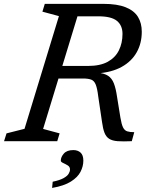

<svg xmlns="http://www.w3.org/2000/svg" viewBox="-40 -714 755 971"><path d="M405 -380.5Q466.5 -380.5 504.8 -401.5Q543 -422.5 561.2 -459.2Q579.5 -496 579.5 -542.5Q579.5 -585.5 551.2 -608.5Q523 -631.5 457.5 -631.5H306L326.5 -694.5H482.5Q553 -694.5 595.8 -677.2Q638.5 -660 657.8 -628.5Q677 -597 677 -553.5Q677 -495.5 651.5 -449.8Q626 -404 575.8 -376Q525.5 -348 452.5 -343V-346.5Q487 -343.5 506.5 -330.8Q526 -318 536 -292Q546 -266 552 -224L569 -119Q574.5 -85.5 582.2 -69.8Q590 -54 603.5 -49.8Q617 -45.5 639 -45.5L626.5 0Q582.5 2 555.2 0Q528 -2 512.2 -12Q496.5 -22 488.5 -42.5Q480.5 -63 476 -97L457 -225Q452 -266.5 444.2 -286Q436.5 -305.5 421.5 -311.2Q406.5 -317 379 -317H211.5L230.5 -380.5ZM178 -62 261.5 -39.5 249.5 0H-19.5L-7 -39.5L84 -62.5L258 -632.5L174.5 -655L186.5 -694.5H371ZM267.5 98.5Q267.5 80 283 62.5Q298.5 45 331 45Q353.5 45 367.5 57.8Q381.5 70.5 381.5 98.5Q381.5 127 367.2 154.8Q353 182.5 318.5 204.2Q284 226 223.5 236.5L226.5 205Q262.5 197.5 281.2 187Q300 176.5 307 165Q314 153.5 314 143Q314 129.5 302.5 122.5Q291 115.5 279.2 110.2Q267.5 105 267.5 98.5Z"/></svg>

Font: Newsreader 10pt
Style: Italic
Weight: 400
Italic angle: -17°
Version: Version 1.003